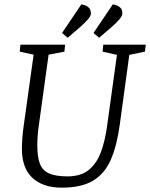

<svg xmlns="http://www.w3.org/2000/svg" viewBox="-20 -854 692 885"><path d="M265 11Q220 11 185.5 -1Q151 -13 127.5 -36Q104 -59 92.5 -92Q81 -125 81 -167Q81 -219 90 -280L135 -602L71 -616L74 -648H280L277 -616L204 -602L159 -276Q155 -249 153.5 -227Q152 -205 152 -183Q152 -130 164 -99Q176 -68 206.5 -54.5Q237 -41 291 -41Q353 -41 389.5 -71Q426 -101 445.5 -154Q465 -207 474 -276L519 -601L453 -616L456 -648H652L648 -616L576 -601L532 -279Q519 -183 491 -118.5Q463 -54 409.5 -21.5Q356 11 265 11ZM437 -680 411 -702 500 -834Q520 -830 529.5 -823Q539 -816 541.5 -808Q544 -800 544 -792Q544 -781 530.5 -765Q517 -749 494 -729ZM292 -680 266 -702 355 -834Q375 -830 384.5 -823Q394 -816 396.5 -808Q399 -800 399 -792Q399 -781 385.5 -765Q372 -749 349 -729Z"/></svg>

Font: Faustina Light Light
Style: Italic
Weight: 300
Italic angle: -8°
Version: Version 1.200